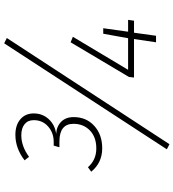

<svg xmlns="http://www.w3.org/2000/svg" viewBox="25 -810 851 942"><g transform="rotate(-90 451.0 -339.5)"><path d="M709 -745 735 -732 214 66 189 53ZM347 -404Q347 -342 304 -303Q261 -264 194 -264Q123 -264 79 -318L101 -334Q137 -293 193 -293Q249 -293 281.5 -324.5Q314 -356 314 -405Q314 -474 227 -474H199L207 -502H225Q270 -502 301 -529.5Q332 -557 332 -600Q332 -629 312 -645Q292 -661 258 -661Q204 -661 152 -623L135 -645Q194 -690 260 -690Q308 -690 336.5 -665.5Q365 -641 365 -600Q365 -557 337 -526.5Q309 -496 265 -490Q301 -488 324 -465.5Q347 -443 347 -404ZM824 -137 820 -108H761L746 0H714L730 -108H541L544 -133L714 -419L741 -408L579 -137H734L756 -259H783L766 -137Z"/></g></svg>

Font: Fira Sans UltraLight
Style: Italic
Weight: 200
Italic angle: -8°
Designer: Carrois Corporate & Edenspiekermann AG
Foundry: Carrois Corporate GbR & Edenspiekermann AG
Version: Version 4.203;PS 004.203;hotconv 1.0.88;makeotf.lib2.5.64775